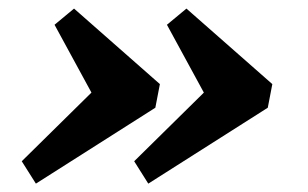

<svg xmlns="http://www.w3.org/2000/svg" viewBox="-20 -446 726 452"><path d="M295.9 -66.4 497.1 -264.6 481.4 -188.5 373 -387.7 418.9 -425.8 621.1 -248 610.4 -192.4 329.1 -13.7ZM31.2 -66.4 232.4 -264.6 216.8 -188.5 108.4 -387.7 154.3 -425.8 356.4 -248 345.7 -192.4 64.5 -13.7Z"/></svg>

Font: Crimson Pro Black
Style: Italic
Weight: 900
Italic angle: -12°
Designer: Jacques Le Bailly
Foundry: Baron von Fonthausen
Version: Version 1.003